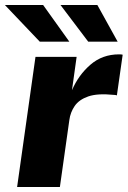

<svg xmlns="http://www.w3.org/2000/svg" viewBox="-48 -743 508 763"><path d="M20 0 93 -517H256.5L238 -384.5Q264 -445 311.5 -486Q359 -527 425 -527Q437 -527 439.5 -525.5L416.5 -364Q414 -365 410.5 -365.5Q407 -366 403.5 -366Q339.5 -372.5 302.8 -359.8Q266 -347 248.8 -321.8Q231.5 -296.5 227.5 -265.5L190 0ZM339 -723 419.5 -577.5H302.5L192.5 -723ZM123.5 -723 227.5 -577.5H110L-28.5 -723Z"/></svg>

Font: Public Sans ExtraBold
Style: Italic
Weight: 800
Italic angle: -8°
Designer: The Public Sans project authors (U.S. Web Design System). Libre Franklin designed by Pablo Impallari and Rodrigo Fuenzal
Version: Version 1.007; ttfautohint (v1.8.1) -l 8 -r 50 -G 200 -x 14 